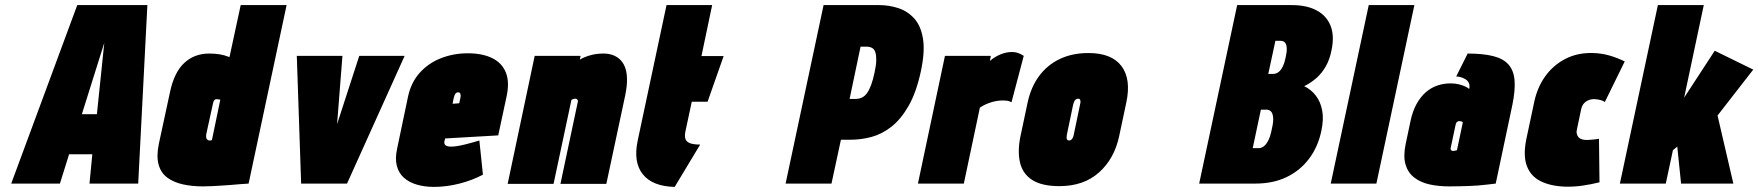

<svg xmlns="http://www.w3.org/2000/svg" viewBox="-20 -720 6896 753"><path d="M522 0 558 -700H283L24 0H215L251 -115H342L331 0ZM301 -272 389 -552 360 -272Z M955 0 1104 -700H924L880 -496Q860 -504 841.5 -507Q823 -510 800 -510Q772 -510 747.5 -501Q723 -492 703 -473.5Q683 -455 669 -426.5Q655 -398 647 -360L603 -156Q593 -107 602 -74.5Q611 -42 636 -23.5Q661 -5 697 3Q733 11 776 11Q794 11 811.5 10Q829 9 847 8Q865 7 883 5.5Q901 4 919 2.5Q937 1 955 0ZM844 -329 811 -170Q811 -170 810.5 -170Q810 -170 809 -170Q808 -170 806.5 -169.5Q805 -169 804 -169Q803 -169 801 -169Q798 -169 795.5 -170.5Q793 -172 791 -174.5Q789 -177 788.5 -182Q788 -187 789 -194L815 -313Q816 -317 817 -320.5Q818 -324 819.5 -326Q821 -328 823.5 -329.5Q826 -331 829 -331Q832 -331 836 -330.5Q840 -330 844 -329Z M1144 -501 1161 0H1341L1567 -501H1389L1302 -233L1323 -501Z M1723 -166 1726 -177 1934 -189 1967 -343Q1979 -399 1963.5 -436.5Q1948 -474 1909.5 -492.5Q1871 -511 1815 -511Q1759 -511 1710 -492Q1661 -473 1626.5 -435Q1592 -397 1580 -340L1537 -135Q1529 -97 1536.5 -69Q1544 -41 1564 -23Q1584 -5 1614.5 4Q1645 13 1682 13Q1731 13 1782 0Q1833 -13 1874 -35L1860 -169Q1838 -162 1804 -153.5Q1770 -145 1750 -145Q1741 -145 1735.5 -146.5Q1730 -148 1727 -150.5Q1724 -153 1723 -157Q1722 -161 1723 -166ZM1785 -333 1781 -315 1755 -313 1759 -334Q1761 -342 1763 -347Q1765 -352 1768.5 -355Q1772 -358 1777 -358Q1782 -358 1784 -355Q1786 -352 1786.5 -346.5Q1787 -341 1785 -333Z M2246 -320 2178 1H2358L2432 -346Q2440 -385 2439 -413Q2438 -441 2430 -459.5Q2422 -478 2409 -489Q2396 -500 2380.5 -505Q2365 -510 2348 -510Q2323 -510 2304 -505.5Q2285 -501 2272.5 -495.5Q2260 -490 2254 -486L2257 -501H2077L1971 1H2151L2221 -328Q2224 -330 2226.5 -331Q2229 -332 2231.5 -332.5Q2234 -333 2236 -333Q2239 -333 2241 -332Q2243 -331 2244.5 -329Q2246 -327 2246.5 -325Q2247 -323 2246 -320Z M2668 -204 2693 -321H2755L2818 -500H2731L2773 -700H2594L2481 -169Q2463 -84 2501 -36.5Q2539 11 2626 13L2726 -153Q2703 -153 2688.5 -157.5Q2674 -162 2669 -173Q2664 -184 2668 -204Z M3428 -700H3210L3061 0H3241L3278 -172H3316Q3357 -172 3398 -183Q3439 -194 3476 -223Q3513 -252 3543 -304Q3573 -356 3591 -438Q3608 -516 3600 -567Q3592 -618 3566 -647Q3540 -676 3503.5 -688Q3467 -700 3428 -700ZM3312 -332 3355 -537H3378Q3392 -537 3401 -531.5Q3410 -526 3413.5 -513.5Q3417 -501 3416.5 -482Q3416 -463 3410 -436Q3404 -407 3396.5 -387Q3389 -367 3380.5 -355Q3372 -343 3360.5 -337.5Q3349 -332 3335 -332Z M3947 -319 3995 -501Q3986 -507 3974.5 -511.5Q3963 -516 3948 -516Q3927 -516 3904.5 -507Q3882 -498 3862 -481L3866 -501H3686L3580 0H3760L3823 -298Q3835 -306 3846.5 -311Q3858 -316 3869.5 -319.5Q3881 -323 3892 -324.5Q3903 -326 3914 -326Q3931 -326 3939 -322.5Q3947 -319 3947 -319Z M4369 -185 4397 -317Q4417 -409 4378.5 -460.5Q4340 -512 4249 -512Q4185 -512 4136 -488.5Q4087 -465 4055 -421.5Q4023 -378 4010 -317L3982 -185Q3970 -126 3980.5 -82Q3991 -38 4028.5 -14Q4066 10 4135 10Q4230 10 4290 -43.5Q4350 -97 4369 -185ZM4216 -311 4191 -191Q4190 -185 4187.5 -180Q4185 -175 4181.5 -172Q4178 -169 4173 -169Q4168 -169 4165.5 -172Q4163 -175 4163 -180Q4163 -185 4164 -191L4189 -311Q4191 -318 4193.5 -323Q4196 -328 4200 -330.5Q4204 -333 4208 -333Q4213 -333 4215 -330.5Q4217 -328 4217.5 -323Q4218 -318 4216 -311Z M5047 -700H4832L4683 0H4903Q4973 0 5026 -25.5Q5079 -51 5114 -97.5Q5149 -144 5162 -206Q5172 -252 5165.5 -286.5Q5159 -321 5140.5 -345Q5122 -369 5095 -382Q5123 -396 5144 -415Q5165 -434 5180 -460.5Q5195 -487 5202 -523Q5214 -579 5198.5 -618.5Q5183 -658 5144 -679Q5105 -700 5047 -700ZM4971 -430H4954L4982 -560H5002Q5014 -560 5020 -552.5Q5026 -545 5026.5 -530.5Q5027 -516 5022 -494Q5018 -474 5011 -459.5Q5004 -445 4994.5 -437.5Q4985 -430 4971 -430ZM4918 -139H4893L4925 -290H4947Q4957 -290 4964 -283.5Q4971 -277 4973 -260.5Q4975 -244 4968 -214Q4962 -184 4953.5 -168Q4945 -152 4935.5 -145.5Q4926 -139 4918 -139Z M5199 0H5378L5527 -700H5348Z M5742 -371Q5738 -375 5728 -380Q5718 -385 5703 -389Q5688 -393 5669 -393Q5642 -393 5617 -384.5Q5592 -376 5571.5 -358Q5551 -340 5535.5 -312Q5520 -284 5512 -246L5493 -156Q5483 -108 5492 -76Q5501 -44 5525.5 -24.5Q5550 -5 5585.5 3Q5621 11 5664 11Q5684 11 5703 10.5Q5722 10 5740.5 9.5Q5759 9 5776.5 7.5Q5794 6 5811.5 4Q5829 2 5846 0L5911 -307Q5923 -365 5920 -404Q5917 -443 5896.5 -466.5Q5876 -490 5836 -500Q5796 -510 5736 -510L5691 -420Q5700 -420 5710 -417Q5720 -414 5728.5 -408.5Q5737 -403 5741 -393.5Q5745 -384 5742 -371ZM5717 -240 5694 -131Q5694 -131 5693 -130.5Q5692 -130 5690.5 -130Q5689 -130 5687.5 -129.5Q5686 -129 5684 -128.5Q5682 -128 5680 -128Q5677 -128 5675 -128.5Q5673 -129 5671.5 -130.5Q5670 -132 5669.5 -134Q5669 -136 5669 -138L5689 -232Q5690 -235 5691 -237.5Q5692 -240 5694 -241.5Q5696 -243 5698 -244Q5700 -245 5703 -245Q5706 -245 5708.5 -244.5Q5711 -244 5713.5 -243Q5716 -242 5717 -240Z M6274 -320 6352 -479Q6324 -493 6293 -502Q6262 -511 6229 -512Q6167 -514 6119 -489Q6071 -464 6040 -420.5Q6009 -377 5997 -320L5966 -174Q5953 -110 5968 -69.5Q5983 -29 6022 -9.5Q6061 10 6118 12Q6152 13 6186.5 8Q6221 3 6253 -5L6251 -176Q6251 -176 6247 -175Q6243 -174 6235.5 -173.5Q6228 -173 6220 -172Q6212 -171 6204 -171Q6193 -171 6184.5 -173.5Q6176 -176 6171 -181.5Q6166 -187 6164 -195.5Q6162 -204 6165 -215L6181 -291Q6184 -306 6192.5 -315Q6201 -324 6212.5 -328Q6224 -332 6237 -331Q6248 -330 6257.5 -327.5Q6267 -325 6274 -320Z M6716 -267 6856 -447 6705 -521 6585 -337 6662 -700H6482L6333 0H6513L6541 -131L6558 -145L6573 0H6778Z"/></svg>

Font: Advent Pro Black
Style: Italic
Weight: 900
Italic angle: -12°
Version: Version 3.000